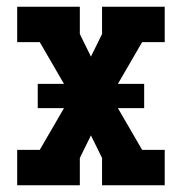

<svg xmlns="http://www.w3.org/2000/svg" viewBox="-20 -550 540 570"><path d="M31 0V-105H98L170 -229H92V-301H170L98 -425H31V-530H217V-449L250 -382L283 -449V-530H469V-425H402L330 -301H408V-229H330L402 -105H469V0H283V-81L250 -148L217 -81V0Z"/></svg>

Font: Iosevka Slab Extrabold
Style: Regular
Weight: 800
Monospace: yes
Designer: Belleve Invis
Foundry: Belleve Invis
Version: Version 11.1.1; ttfautohint (v1.8.3)